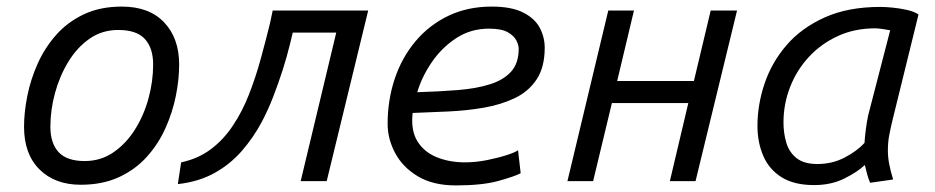

<svg xmlns="http://www.w3.org/2000/svg" viewBox="-20 -550 2840 583"><path d="M225 11Q147 11 100 -35.5Q53 -82 53 -165Q53 -209 63 -259Q73 -309 94.5 -357Q116 -405 150.5 -444Q185 -483 234.5 -506.5Q284 -530 350 -530Q433 -530 478.5 -482Q524 -434 524 -354Q524 -309 514 -259Q504 -209 482.5 -161Q461 -113 426 -74Q391 -35 341 -12Q291 11 225 11ZM237 -61Q286 -61 324.5 -87.5Q363 -114 390 -157Q417 -200 431 -251.5Q445 -303 445 -354Q445 -404 420 -431.5Q395 -459 339 -459Q290 -459 252 -432.5Q214 -406 187.5 -362.5Q161 -319 147 -267.5Q133 -216 133 -165Q133 -115 158 -88Q183 -61 237 -61Z M520 9 530 -57Q582 -68 621 -97.5Q660 -127 688 -170Q715 -210 735.5 -262Q756 -314 771.5 -370.5Q787 -427 800 -480L808 -518H1098L972 0H893L1001 -451H869L860 -414Q851 -377 838 -336.5Q825 -296 809.5 -256Q794 -216 775 -180Q750 -133 714.5 -92Q679 -51 631 -24.5Q583 2 520 9Z M1364 13Q1295 13 1249 -14.5Q1203 -42 1180 -85Q1157 -128 1157 -174Q1157 -246 1178.5 -310.5Q1200 -375 1241.5 -424.5Q1283 -474 1341.5 -502Q1400 -530 1473 -530Q1533 -530 1568.5 -512Q1604 -494 1619 -465.5Q1634 -437 1634 -405Q1634 -346 1609.5 -309Q1585 -272 1543 -252Q1501 -232 1449 -223Q1397 -214 1341 -211.5Q1285 -209 1233 -207Q1227 -154 1247.5 -121Q1268 -88 1306.5 -72.5Q1345 -57 1392 -57Q1425 -57 1459.5 -64Q1494 -71 1520 -79.5Q1546 -88 1553 -94L1561 -24Q1542 -14 1493 -0.5Q1444 13 1364 13ZM1247 -270Q1314 -272 1370 -276.5Q1426 -281 1467.5 -294Q1509 -307 1532 -332.5Q1555 -358 1555 -402Q1555 -413 1548 -427Q1541 -441 1522 -452Q1503 -463 1465 -463Q1409 -463 1365 -434Q1321 -405 1291 -361Q1261 -317 1247 -270Z M1703 0 1827 -518H1905L1854 -304H2087L2138 -518H2218L2092 0H2014L2070 -237H1838L1781 0Z M2452 12Q2391 12 2353 -12Q2315 -36 2297.5 -77Q2280 -118 2280 -168Q2280 -232 2301.5 -296Q2323 -360 2368 -412.5Q2413 -465 2484 -497Q2555 -529 2653 -529Q2667 -529 2689 -527Q2711 -525 2733.5 -520Q2756 -515 2769 -506L2690 -185Q2684 -160 2680 -139Q2676 -118 2676 -93Q2676 -73 2680 -52Q2684 -31 2692 -5L2622 5Q2617 -7 2613.5 -19.5Q2610 -32 2606 -49Q2584 -28 2544 -8Q2504 12 2452 12ZM2462 -52Q2507 -52 2544.5 -71.5Q2582 -91 2605 -116Q2606 -133 2609 -156.5Q2612 -180 2616 -199L2683 -458Q2679 -459 2662.5 -461.5Q2646 -464 2638 -464Q2575 -464 2524 -440.5Q2473 -417 2436 -377Q2399 -337 2379 -285.5Q2359 -234 2359 -178Q2359 -146 2367.5 -117Q2376 -88 2398.5 -70Q2421 -52 2462 -52Z"/></svg>

Font: Ubuntu Sans Mono
Style: Italic
Weight: 400
Italic angle: -13.5°
Monospace: yes
Designer: Dalton Maag Ltd
Foundry: Dalton Maag Ltd
Version: Version 1.006